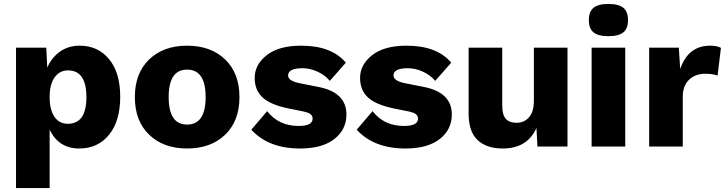

<svg xmlns="http://www.w3.org/2000/svg" viewBox="-20 -741 3672 971"><path d="M383 -510Q476 -510 532 -441.5Q588 -373 588 -252Q588 -129 531.5 -59.5Q475 10 381 10Q277 10 231 -85V210H61V-500H214L219 -399Q241 -450 283.5 -480Q326 -510 383 -510ZM323 -115Q417 -115 417 -250Q417 -385 324 -385Q281 -385 256 -349.5Q231 -314 231 -250Q231 -187 255 -151Q279 -115 323 -115Z M926 -510Q1046 -510 1118.5 -440.5Q1191 -371 1191 -250Q1191 -129 1118.5 -59.5Q1046 10 926 10Q807 10 734.5 -59.5Q662 -129 662 -250Q662 -371 734.5 -440.5Q807 -510 926 -510ZM926 -389Q833 -389 833 -250Q833 -111 926 -111Q1020 -111 1020 -250Q1020 -389 926 -389Z M1497 10Q1338 10 1251 -85L1331 -179Q1389 -104 1490 -104Q1561 -104 1561 -141Q1561 -155 1550.5 -163.5Q1540 -172 1511 -178L1441 -192Q1348 -211 1308 -248Q1268 -285 1268 -347Q1268 -414 1329 -462Q1390 -510 1503 -510Q1657 -510 1729 -424L1648 -332Q1624 -361 1586 -378.5Q1548 -396 1510 -396Q1437 -396 1437 -359Q1437 -332 1496 -320L1587 -302Q1732 -275 1732 -162Q1732 -86 1671 -38Q1610 10 1497 10Z M2030 10Q1871 10 1784 -85L1864 -179Q1922 -104 2023 -104Q2094 -104 2094 -141Q2094 -155 2083.5 -163.5Q2073 -172 2044 -178L1974 -192Q1881 -211 1841 -248Q1801 -285 1801 -347Q1801 -414 1862 -462Q1923 -510 2036 -510Q2190 -510 2262 -424L2181 -332Q2157 -361 2119 -378.5Q2081 -396 2043 -396Q1970 -396 1970 -359Q1970 -332 2029 -320L2120 -302Q2265 -275 2265 -162Q2265 -86 2204 -38Q2143 10 2030 10Z M2522 10Q2441 10 2395.5 -32.5Q2350 -75 2350 -166V-500H2520V-206Q2520 -160 2538 -140Q2556 -120 2593 -120Q2631 -120 2655.5 -148Q2680 -176 2680 -232V-500H2850V0H2698L2693 -94Q2647 10 2522 10Z M2958 -639Q2958 -682 2981.5 -701.5Q3005 -721 3057 -721Q3109 -721 3132.5 -701.5Q3156 -682 3156 -639Q3156 -597 3132.5 -577.5Q3109 -558 3057 -558Q3005 -558 2981.5 -577.5Q2958 -597 2958 -639ZM3142 -500V0H2972V-500Z M3263 0V-500H3413L3420 -392Q3460 -510 3572 -510Q3606 -510 3626 -499L3609 -359Q3584 -368 3546 -368Q3497 -368 3465 -338Q3433 -308 3433 -252V0Z"/></svg>

Font: Elaine Sans
Style: Bold
Weight: 700
Designer: Wei Huang
Foundry: Wei Huang
Version: Version 2.001;December 24, 2019;FontCreator 12.0.0.2547 64-b